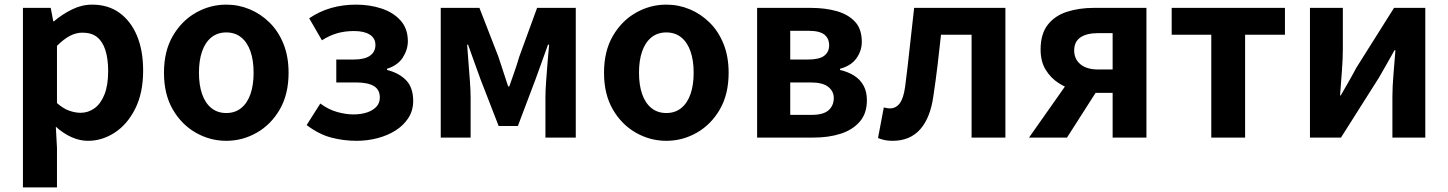

<svg xmlns="http://www.w3.org/2000/svg" viewBox="-20 -594 6253 829"><path d="M79 215V-560H199L210 -502H213Q248 -532 290.5 -553Q333 -574 378 -574Q447 -574 496 -538.5Q545 -503 571.5 -439.5Q598 -376 598 -289Q598 -193 564 -125Q530 -57 475.5 -21.5Q421 14 360 14Q324 14 288.5 -2Q253 -18 221 -47L226 44V215ZM328 -107Q361 -107 388 -126.5Q415 -146 431 -186Q447 -226 447 -287Q447 -340 435 -377.5Q423 -415 399 -434Q375 -453 336 -453Q308 -453 281.5 -439Q255 -425 226 -396V-149Q253 -125 279 -116Q305 -107 328 -107Z M957 14Q887 14 825.5 -21Q764 -56 726 -121.5Q688 -187 688 -280Q688 -373 726 -438.5Q764 -504 825.5 -539Q887 -574 957 -574Q1010 -574 1058 -554Q1106 -534 1144 -496.5Q1182 -459 1204 -404.5Q1226 -350 1226 -280Q1226 -187 1188 -121.5Q1150 -56 1088.5 -21Q1027 14 957 14ZM957 -106Q995 -106 1021.5 -127.5Q1048 -149 1061.5 -188Q1075 -227 1075 -280Q1075 -333 1061.5 -372Q1048 -411 1021.5 -432.5Q995 -454 957 -454Q919 -454 892.5 -432.5Q866 -411 852.5 -372Q839 -333 839 -280Q839 -227 852.5 -188Q866 -149 892.5 -127.5Q919 -106 957 -106Z M1520 14Q1463 14 1410 0Q1357 -14 1304 -54L1363 -147Q1398 -121 1435.5 -110.5Q1473 -100 1506 -100Q1539 -100 1564.5 -108.5Q1590 -117 1605 -133Q1620 -149 1620 -173Q1620 -207 1594 -222.5Q1568 -238 1518 -238H1432V-337H1508Q1554 -337 1577.5 -353.5Q1601 -370 1601 -400Q1601 -429 1576.5 -444.5Q1552 -460 1509 -460Q1469 -460 1436 -450.5Q1403 -441 1370 -420L1315 -515Q1359 -545 1409.5 -559.5Q1460 -574 1518 -574Q1577 -574 1628 -557Q1679 -540 1710 -505Q1741 -470 1741 -416Q1741 -380 1719.5 -346Q1698 -312 1651 -297V-292Q1703 -279 1733.5 -247.5Q1764 -216 1764 -158Q1764 -117 1743.5 -85Q1723 -53 1688.5 -31Q1654 -9 1610 2.5Q1566 14 1520 14Z M1883 0V-560H2050L2132 -349Q2143 -315 2153.5 -283.5Q2164 -252 2174 -221H2179Q2190 -252 2201 -283.5Q2212 -315 2222 -349L2299 -560H2466V0H2335V-173Q2335 -201 2338 -243Q2341 -285 2344.5 -328Q2348 -371 2351 -401H2346Q2334 -366 2319 -325.5Q2304 -285 2292 -251L2216 -50H2133L2055 -251Q2043 -285 2028 -325.5Q2013 -366 2001 -401H1997Q1999 -371 2002.5 -328Q2006 -285 2009 -243Q2012 -201 2012 -173V0Z M2857 14Q2787 14 2725.5 -21Q2664 -56 2626 -121.5Q2588 -187 2588 -280Q2588 -373 2626 -438.5Q2664 -504 2725.5 -539Q2787 -574 2857 -574Q2910 -574 2958 -554Q3006 -534 3044 -496.5Q3082 -459 3104 -404.5Q3126 -350 3126 -280Q3126 -187 3088 -121.5Q3050 -56 2988.5 -21Q2927 14 2857 14ZM2857 -106Q2895 -106 2921.5 -127.5Q2948 -149 2961.5 -188Q2975 -227 2975 -280Q2975 -333 2961.5 -372Q2948 -411 2921.5 -432.5Q2895 -454 2857 -454Q2819 -454 2792.5 -432.5Q2766 -411 2752.5 -372Q2739 -333 2739 -280Q2739 -227 2752.5 -188Q2766 -149 2792.5 -127.5Q2819 -106 2857 -106Z M3249 0V-560H3480Q3543 -560 3592.5 -546Q3642 -532 3671.5 -500.5Q3701 -469 3701 -413Q3701 -375 3678 -342.5Q3655 -310 3607 -297V-292Q3641 -284 3667 -268Q3693 -252 3708 -225.5Q3723 -199 3723 -161Q3723 -104 3692 -68.5Q3661 -33 3609.5 -16.5Q3558 0 3493 0ZM3392 -337H3469Q3518 -337 3539 -353.5Q3560 -370 3560 -398Q3560 -428 3539.5 -444.5Q3519 -461 3471 -461H3392ZM3392 -98H3484Q3535 -98 3557.5 -118Q3580 -138 3580 -171Q3580 -200 3556 -219Q3532 -238 3481 -238H3392Z M3834 14Q3815 14 3800.5 11Q3786 8 3771 2L3796 -130Q3802 -129 3808.5 -127.5Q3815 -126 3823 -126Q3848 -126 3864.5 -147.5Q3881 -169 3888 -219Q3899 -304 3908 -389.5Q3917 -475 3927 -560H4321V0H4175V-444H4043Q4036 -378 4028 -311.5Q4020 -245 4010 -179Q3997 -85 3953 -35.5Q3909 14 3834 14Z M4784 0V-193H4710Q4669 -193 4627 -203Q4585 -213 4550.5 -235.5Q4516 -258 4494.5 -293.5Q4473 -329 4473 -380Q4473 -447 4503.5 -486.5Q4534 -526 4586.5 -543Q4639 -560 4703 -560H4930V0ZM4722 -294H4784V-451H4722Q4672 -451 4645 -432.5Q4618 -414 4618 -376Q4618 -339 4645 -316.5Q4672 -294 4722 -294ZM4423 0 4613 -270 4734 -230 4587 0Z M5210 0V-444H5039V-560H5528V-444H5356V0Z M5636 0V-560H5778V-383Q5778 -341 5774 -288Q5770 -235 5766 -182H5769Q5784 -208 5803.5 -242Q5823 -276 5836 -301L5999 -560H6134V0H5992V-176Q5992 -219 5996.5 -272Q6001 -325 6005 -377H6001Q5987 -352 5967.5 -317.5Q5948 -283 5934 -259L5770 0Z"/></svg>

Font: Farlight84_Sys_V01
Style: Bold
Weight: 700
Designer: Monotype Design Team, Nadine Chahine and Nizar Qandah
Foundry: Monotype Imaging Inc.
Version: Version 2.004;October 31, 2024;FontCreator 14.0.0.2814 64-bi